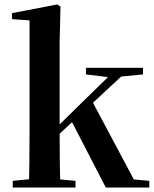

<svg xmlns="http://www.w3.org/2000/svg" viewBox="-20 -839 691 859"><path d="M36.9 0H317.8V-29.9L206.6 -40.2H142.8L36.9 -29.9ZM109.1 0H250.6C247.8 -47.2 246.8 -167.9 246.8 -240.9V-650.9L250.6 -810L235.6 -819L34 -780.3V-753.3L112.1 -747.8V-234.8C112.1 -167.9 111.1 -47.2 109.1 0ZM177.7 -176.5 564.2 -535.7H505.8L343.8 -377.6L183.6 -220.2H177.7ZM453.4 0H648V-29.9L578.7 -36.2L392.2 -386.5L298.1 -300.5ZM364.5 -506 482.5 -491.8 503.4 -494.8 619.7 -506V-535.7H364.5Z"/></svg>

Font: Source Han Serif CN VF
Style: Regular
Weight: 250
Designer: Ryoko NISHIZUKA 西塚涼子 (kana & ideographs); Frank Grießhammer (Latin, Greek & Cyrillic); Wenlong ZHANG 张文龙 (bopomofo); San
Foundry: Adobe
Version: Version 2.002;hotconv 1.1.0;makeotfexe 2.6.0